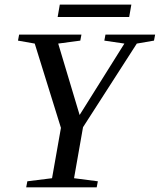

<svg xmlns="http://www.w3.org/2000/svg" viewBox="-20 -803 685 823"><path d="M297.4 -39.1 399.4 -25.9 394.5 0H92.3L97.2 -25.9L203.1 -39.1L241.2 -254.9L128.9 -616.2L57.1 -628.9L62 -654.8H329.1L324.2 -628.9L229.5 -616.2L321.3 -310.1L513.2 -616.2L427.2 -628.9L432.1 -654.8H645L640.1 -628.9L566.4 -616.2L335.9 -257.8ZM227.1 -730 236.3 -783.2H543L533.7 -730Z"/></svg>

Font: Liberation Serif
Style: Italic
Weight: 400
Italic angle: -16.333°
Designer: Steve Matteson
Foundry: Ascender Corporation
Version: Version 2.1.5